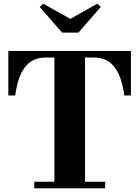

<svg xmlns="http://www.w3.org/2000/svg" viewBox="-20 -1028 760 1048"><path d="M364 -925 215.5 -1008 197 -990 319 -850H408L530 -990L511.5 -1008ZM167 -36V0H554V-36H444V-714H492.5C597 -714 640.5 -634 658.5 -507H694.5V-750H25.5V-507H63C81 -634 125 -714 229 -714H277V-36Z"/></svg>

Font: Bodoni* 06
Style: Bold
Weight: 700
Version: Version 2.2